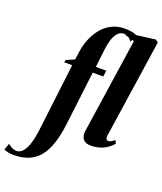

<svg xmlns="http://www.w3.org/2000/svg" viewBox="-330 -935 1103 1305"><g transform="rotate(20 221.5 -283.0)"><path d="M107 -563.5Q114 -612 132.8 -657Q151.5 -702 181.2 -737.8Q211 -773.5 252.5 -794.2Q294 -815 346.5 -815Q373 -815 393.5 -811Q414 -807 430.5 -800.5L411 -743.5Q398.5 -758.5 386.2 -769.2Q374 -780 350.5 -780Q331.5 -780 313.8 -766.2Q296 -752.5 282.5 -718.8Q269 -685 262.5 -626.5L248 -502.5H323.5L317.5 -458.5H241.5L194.5 -72.5Q184.5 13 164 74.2Q143.5 135.5 111.2 174.8Q79 214 32.8 232.8Q-13.5 251.5 -74.5 251.5Q-97 251.5 -113 247.8Q-129 244 -144 238.5L-127.5 190.5Q-117 198.5 -106.8 205Q-96.5 211.5 -85.8 215Q-75 218.5 -64 218.5Q-39.5 218.5 -20.2 197.2Q-1 176 12.5 134.8Q26 93.5 33.5 34L93 -458.5H35L39 -476L98.5 -502.5ZM481 -87.5Q480.5 -69.5 485.2 -63.8Q490 -58 498 -58Q506.5 -58 518.2 -63.2Q530 -68.5 542.5 -82L554.5 -58.5Q535 -36 510.8 -20Q486.5 -4 457.8 4Q429 12 395.5 12Q375.5 12 360.5 5Q345.5 -2 337 -16.5Q328.5 -31 328.5 -55Q328.5 -59.5 329.5 -67.2Q330.5 -75 332 -85.2Q333.5 -95.5 335 -105.5L431 -755.5L364 -775L366.5 -791L567.5 -817L587 -802.5Z"/></g></svg>

Font: Merriweather 144pt ExtraBold
Style: Italic
Weight: 800
Italic angle: -7.8°
Version: Version 2.101